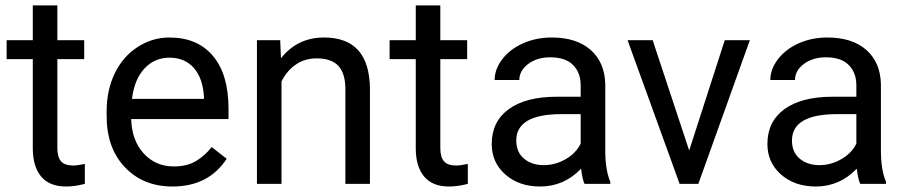

<svg xmlns="http://www.w3.org/2000/svg" viewBox="-20 -676 3332 706"><path d="M190.9 -656.2V-528.3H289.6V-458.5H190.9V-130.9Q190.9 -99.1 204.1 -83.3Q217.3 -67.4 249 -67.4Q264.6 -67.4 292 -73.2V0Q256.3 9.8 222.7 9.8Q162.1 9.8 131.3 -26.9Q100.6 -63.5 100.6 -130.9V-458.5H4.4V-528.3H100.6V-656.2Z M614.3 9.8Q506.8 9.8 439.5 -60.8Q372.1 -131.3 372.1 -249.5V-266.1Q372.1 -344.7 402.1 -406.5Q432.1 -468.3 486.1 -503.2Q540 -538.1 603 -538.1Q706.1 -538.1 763.2 -470.2Q820.3 -402.3 820.3 -275.9V-238.3H462.4Q464.4 -160.2 508.1 -112.1Q551.8 -64 619.1 -64Q667 -64 700.2 -83.5Q733.4 -103 758.3 -135.3L813.5 -92.3Q747.1 9.8 614.3 9.8ZM603 -463.9Q548.3 -463.9 511.2 -424.1Q474.1 -384.3 465.3 -312.5H730V-319.3Q726.1 -388.2 692.9 -426Q659.7 -463.9 603 -463.9Z M1010.3 -528.3 1013.2 -461.9Q1073.7 -538.1 1171.4 -538.1Q1338.9 -538.1 1340.3 -349.1V0H1250V-349.6Q1249.5 -406.7 1223.9 -434.1Q1198.2 -461.4 1144 -461.4Q1100.1 -461.4 1066.9 -438Q1033.7 -414.6 1015.1 -376.5V0H924.8V-528.3Z M1599.1 -656.2V-528.3H1697.8V-458.5H1599.1V-130.9Q1599.1 -99.1 1612.3 -83.3Q1625.5 -67.4 1657.2 -67.4Q1672.9 -67.4 1700.2 -73.2V0Q1664.6 9.8 1630.9 9.8Q1570.3 9.8 1539.6 -26.9Q1508.8 -63.5 1508.8 -130.9V-458.5H1412.6V-528.3H1508.8V-656.2Z M2129.4 0Q2121.6 -15.6 2116.7 -55.7Q2053.7 9.8 1966.3 9.8Q1888.2 9.8 1838.1 -34.4Q1788.1 -78.6 1788.1 -146.5Q1788.1 -229 1850.8 -274.7Q1913.6 -320.3 2027.3 -320.3H2115.2V-361.8Q2115.2 -409.2 2086.9 -437.3Q2058.6 -465.3 2003.4 -465.3Q1955.1 -465.3 1922.4 -440.9Q1889.6 -416.5 1889.6 -381.8H1798.8Q1798.8 -421.4 1826.9 -458.3Q1855 -495.1 1903.1 -516.6Q1951.2 -538.1 2008.8 -538.1Q2100.1 -538.1 2151.9 -492.4Q2203.6 -446.8 2205.6 -366.7V-123.5Q2205.6 -50.8 2224.1 -7.8V0ZM1979.5 -68.8Q2022 -68.8 2060.1 -90.8Q2098.1 -112.8 2115.2 -147.9V-256.3H2044.4Q1878.4 -256.3 1878.4 -159.2Q1878.4 -116.7 1906.7 -92.8Q1935.1 -68.8 1979.5 -68.8Z M2514.2 -122.6 2645 -528.3H2737.3L2547.9 0H2479L2287.6 -528.3H2379.9Z M3143.1 0Q3135.3 -15.6 3130.4 -55.7Q3067.4 9.8 2980 9.8Q2901.9 9.8 2851.8 -34.4Q2801.8 -78.6 2801.8 -146.5Q2801.8 -229 2864.5 -274.7Q2927.2 -320.3 3041 -320.3H3128.9V-361.8Q3128.9 -409.2 3100.6 -437.3Q3072.3 -465.3 3017.1 -465.3Q2968.8 -465.3 2936 -440.9Q2903.3 -416.5 2903.3 -381.8H2812.5Q2812.5 -421.4 2840.6 -458.3Q2868.7 -495.1 2916.7 -516.6Q2964.8 -538.1 3022.5 -538.1Q3113.8 -538.1 3165.5 -492.4Q3217.3 -446.8 3219.2 -366.7V-123.5Q3219.2 -50.8 3237.8 -7.8V0ZM2993.2 -68.8Q3035.6 -68.8 3073.7 -90.8Q3111.8 -112.8 3128.9 -147.9V-256.3H3058.1Q2892.1 -256.3 2892.1 -159.2Q2892.1 -116.7 2920.4 -92.8Q2948.7 -68.8 2993.2 -68.8Z"/></svg>

Font: Roboto
Style: Regular
Weight: 400
Designer: Google
Version: Version 2.001047; 2015